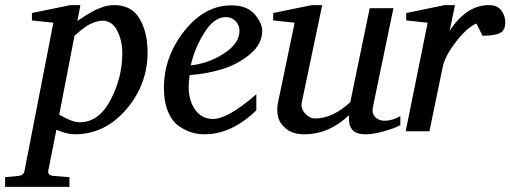

<svg xmlns="http://www.w3.org/2000/svg" viewBox="-116 -514 1999 752"><path d="M462 -309Q462 -183 378.5 -85.5Q295 12 176 12Q146 12 105 -6L73 155Q70 172 93 175L156 180V218H-96V180L-44 175Q-23 173 -20 155L93 -425L9 -434V-463L160 -494H199L187 -432Q189 -433 202.5 -442Q216 -451 221.5 -454.5Q227 -458 240 -465.5Q253 -473 262 -477Q271 -481 283.5 -485.5Q296 -490 307.5 -492Q319 -494 331 -494Q400 -494 431 -440.5Q462 -387 462 -309ZM363 -305Q363 -355 343 -394Q323 -433 285 -433Q274 -433 261 -429Q248 -425 237.5 -420Q227 -415 216 -407Q205 -399 198.5 -393.5Q192 -388 184.5 -381.5Q177 -375 176 -375L116 -65Q167 -35 196 -35Q271 -35 317 -122.5Q363 -210 363 -305Z M911 -393Q911 -342 863.5 -302Q816 -262 753.5 -243Q691 -224 627 -220Q623 -194 623 -174Q623 -119 649 -83.5Q675 -48 718 -48Q777 -48 888 -145V-82Q791 12 685 12Q659 12 634 4.5Q609 -3 583 -21.5Q557 -40 541.5 -78Q526 -116 526 -170Q526 -291 605.5 -392Q685 -493 790 -493Q851 -493 881 -458.5Q911 -424 911 -393ZM822 -394Q822 -415 807 -431Q792 -447 768 -447Q723 -447 685 -387Q647 -327 631 -258Q700 -265 761 -304.5Q822 -344 822 -394Z M1452 -24Q1431 -12 1388.5 0Q1346 12 1316 12Q1302 12 1291.5 9.5Q1281 7 1274 3Q1267 -1 1262.5 -7.5Q1258 -14 1255.5 -19.5Q1253 -25 1252 -32.5Q1251 -40 1251 -44Q1251 -48 1251 -55Q1251 -62 1251 -63Q1173 12 1075 12Q1032 12 1005.5 -9Q979 -30 973 -57Q967 -84 973 -113L1038 -425L954 -434V-463L1105 -494H1146L1066 -113Q1061 -89 1079 -69.5Q1097 -50 1118 -50Q1187 -50 1256 -114L1332 -482H1425L1345 -97Q1339 -69 1354 -55Q1369 -41 1389 -41Q1420 -41 1452 -59Z M1863 -427Q1863 -394 1841.5 -384Q1820 -374 1774 -374L1750 -422Q1713 -406 1670 -350.5Q1627 -295 1618 -252L1566 0H1473L1559 -425L1475 -434V-463L1626 -494H1666L1645 -393Q1711 -494 1799 -494Q1832 -494 1847.5 -473Q1863 -452 1863 -427Z"/></svg>

Font: Veleka
Style: Italic
Weight: 400
Italic angle: -12°
Designer: Stefan Peev, Context Ltd, 2016; SIL International, 1997-2014.
Foundry: Stefan Peev, Context Ltd, 2016
Version: Version 1.000